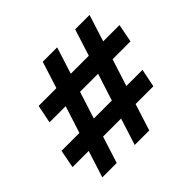

<svg xmlns="http://www.w3.org/2000/svg" viewBox="-166 -893 1085 1085"><g transform="rotate(-45 376.5 -350.0)"><path d="M336 0 387 -160H243L192 0H77L128 -160H-1L20 -269H163L215 -431H86L108 -540H250L301 -700H416L365 -540H509L560 -700H675L624 -540H754L733 -431H590L538 -269H667L645 -160H503L452 0ZM278 -269H422L474 -431H330Z"/></g></svg>

Font: Montserrat
Style: Bold Italic
Weight: 700
Italic angle: -11.3°
Designer: Julieta Ulanovsky
Foundry: Julieta Ulanovsky
Version: Version 9.000; ttfautohint (v1.8.4.7-5d5b)